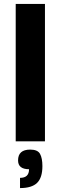

<svg xmlns="http://www.w3.org/2000/svg" viewBox="-20 -720 309 978"><path d="M60 0V-700H209V0ZM134 42Q172 42 184 64Q196 86 196 126Q196 185 169 211.5Q142 238 82 238V186Q128 186 128 142Q72 142 72 97Q72 42 134 42Z"/></svg>

Font: Fivo Sans
Style: Regular
Weight: 700
Designer: Alexander Slobzheninov
Foundry: Alexander Slobzheninov
Version: 1.0